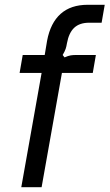

<svg xmlns="http://www.w3.org/2000/svg" viewBox="-20 -783 458 803"><path d="M69 0 154 -478H62L75 -553H167L177 -613Q191 -687 233.5 -725Q276 -763 347 -763H418L405 -688H353Q313 -688 290.5 -667Q268 -646 260 -602Q258 -589 254.5 -578.5Q251 -568 242 -553L250 -543Q266 -550 276 -551.5Q286 -553 298 -553H381L368 -478H239L154 0Z"/></svg>

Font: Open Sauce Sans
Style: Italic
Weight: 400
Italic angle: -10°
Designer: Alfredo Marco Pradil
Foundry: Creative Sauce Fz LLC
Version: Version 1.477